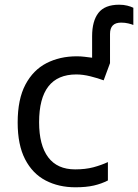

<svg xmlns="http://www.w3.org/2000/svg" viewBox="-20 -785 586 815"><path d="M300 10Q229 10 173.5 -19Q118 -48 86.5 -109Q55 -170 55 -265Q55 -364 88 -426Q121 -488 177.5 -517Q234 -546 306 -546Q323 -546 339 -544Q355 -542 371 -540V-631Q371 -696 398 -730.5Q425 -765 486 -765Q505 -765 520.5 -761Q536 -757 546 -752V-679Q539 -682 525 -685.5Q511 -689 494 -689Q447 -689 447 -641V-517L420 -444Q396 -453 364 -461Q332 -469 304 -469Q146 -469 146 -266Q146 -169 184.5 -117.5Q223 -66 299 -66Q343 -66 376.5 -75Q410 -84 438 -97V-19Q411 -5 378.5 2.5Q346 10 300 10Z"/></svg>

Font: RS Noto Sans
Style: Regular
Weight: 400
Designer: Monotype Design Team
Foundry: Monotype Imaging Inc.
Version: Version 3.10